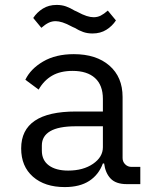

<svg xmlns="http://www.w3.org/2000/svg" viewBox="-20 -748 640 780"><path d="M495 0Q451 0 429.5 -22.5Q408 -45 403 -84H398Q381 -38 342.5 -13Q304 12 243 12Q162 12 114 -30Q66 -72 66 -145Q66 -295 288 -295H398V-346Q398 -402 366 -431Q334 -460 275 -460Q225 -460 191.5 -440.5Q158 -421 137 -384L83 -424Q104 -468 155 -498Q206 -528 280 -528Q371 -528 424.5 -481.5Q478 -435 478 -354V-106Q478 -91 488.5 -80.5Q499 -70 514 -70H550V0ZM398 -150V-235H288Q218 -235 184 -215Q150 -195 150 -157V-136Q150 -97 178.5 -76Q207 -55 257 -55Q318 -55 358 -82.5Q398 -110 398 -150ZM283 -635 276 -638 272 -640Q250 -652 234 -657Q218 -662 206 -662Q191 -662 177.5 -655.5Q164 -649 148 -635L115 -675Q130 -698 154 -713Q178 -728 210 -728Q231 -728 248 -722Q265 -716 283 -705L290 -702L294 -700Q316 -688 332 -683Q348 -678 360 -678Q376 -678 389 -684.5Q402 -691 418 -705L451 -665Q436 -642 412 -627Q388 -612 356 -612Q335 -612 318 -618Q301 -624 283 -635Z"/></svg>

Font: iA Writer Mono V
Style: Regular
Weight: 400
Designer: Mike Abbink, Paul van der Laan, Pieter van Rosmalen
Foundry: Bold Monday
Version: Version 2.000